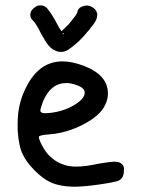

<svg xmlns="http://www.w3.org/2000/svg" viewBox="-20 -709 536 727"><path d="M217.8 -578.1Q226.6 -584 217.8 -583V-582ZM212.9 -590.8Q242.2 -618.2 244.1 -622.1Q261.7 -643.6 265.6 -649.4Q268.6 -655.3 272.5 -660.2Q273.4 -676.8 289.1 -683.6Q297.9 -687.5 307.1 -688Q316.4 -688.5 326.2 -683.6Q344.7 -674.8 348.6 -655.3Q348.6 -653.3 346.7 -642.6Q345.7 -635.7 342.8 -631.8Q340.8 -627 335.4 -619.1Q330.1 -611.3 327.1 -608.4Q324.2 -605.5 318.4 -596.7Q311.5 -588.9 310.5 -587.9Q298.8 -572.3 277.3 -551.8Q255.9 -532.2 238.3 -520.5Q223.6 -511.7 211.9 -512.7Q208 -512.7 204.1 -512.7Q188.5 -515.6 175.8 -525.4Q164.1 -534.2 154.3 -549.8Q144.5 -565.4 135.7 -581.1Q128.9 -595.7 120.1 -610.4Q111.3 -625 104.5 -631.8Q95.7 -639.6 94.7 -651.4Q94.7 -662.1 100.6 -670.9Q107.4 -678.7 116.2 -684.6Q126 -689.5 137.7 -688.5Q150.4 -686.5 159.2 -676.8Q180.7 -649.4 197.3 -616.2Q204.1 -602.5 212.9 -590.8ZM80.1 -380.9Q128.9 -476.6 216.8 -476.6Q252 -476.6 296.9 -460Q388.7 -424.8 388.7 -355.5Q388.7 -332 377 -309.6Q358.4 -270.5 295.4 -237.8Q232.4 -205.1 166 -200.2Q127 -197.3 127 -190.4Q127.9 -178.7 141.1 -154.8Q154.3 -130.9 168 -118.2Q209 -78.1 267.6 -78.1Q302.7 -78.1 351.6 -88.9Q396.5 -96.7 414.1 -96.7Q443.4 -96.7 449.2 -74.2Q449.2 -71.3 449.2 -63.5Q449.2 -35.2 429.7 -25.4Q418 -19.5 357.4 -10.7Q304.7 -2.9 265.6 -2Q207 -2 169.9 -19.5Q142.6 -32.2 111.3 -63.5Q80.1 -94.7 66.4 -124Q50.8 -154.3 46.9 -215.8Q46.9 -220.7 46.9 -230.5Q46.9 -240.2 46.9 -244.1Q46.9 -317.4 80.1 -380.9ZM238.3 -394.5H230.5Q171.9 -394.5 142.6 -324.2Q132.8 -296.9 132.8 -291Q132.8 -280.3 150.4 -280.3Q160.2 -280.3 168 -281.2Q220.7 -287.1 260.7 -311Q300.8 -335 300.8 -358.4Q300.8 -372.1 283.2 -381.3Q265.6 -390.6 238.3 -394.5Z"/></svg>

Font: sage sans
Style: Regular
Weight: 400
Version: Version 001.032